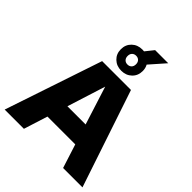

<svg xmlns="http://www.w3.org/2000/svg" viewBox="-287 -1221 1377 1377"><g transform="rotate(45 402.0 -532.0)"><path d="M7 0 255.5 -740H548L796 0H599.5L541.5 -181.5H259.5L202 0ZM308.5 -335H493L400.5 -626ZM401 -788Q353 -788 321.5 -818.2Q290 -848.5 290 -895.5Q290 -942.5 321.5 -972.8Q353 -1003 401 -1003Q410 -1003 418.5 -1002L468.5 -1064.5H601.5L499 -948Q512 -924.5 512 -895.5Q512 -848.5 480.5 -818.2Q449 -788 401 -788ZM401 -851Q420 -851 431.8 -863Q443.5 -875 443.5 -895.5Q443.5 -916 431.8 -928Q420 -940 401 -940Q382 -940 370.2 -928Q358.5 -916 358.5 -895.5Q358.5 -875 370.2 -863Q382 -851 401 -851Z"/></g></svg>

Font: Encode Sans SmExp XBd
Style: Regular
Weight: 800
Width: 6
Designer: Multiple Designers
Foundry: Impallari Type
Version: Version 3.002; ttfautohint (v1.8.3) -l 8 -r 50 -G 200 -x 14 